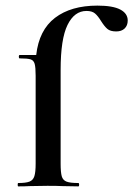

<svg xmlns="http://www.w3.org/2000/svg" viewBox="-20 -664 475 684"><path d="M435 -591Q435 -573 424 -562.5Q413 -552 394 -552Q373 -552 362.5 -561Q352 -570 340 -589Q329 -607 318.5 -616Q308 -625 288 -625Q245 -625 220.5 -575Q196 -525 196 -415V-81Q196 -50 200 -36Q204 -22 217 -17Q230 -12 259 -12Q262 -12 262 -6Q262 0 259 0L203 -1Q185 -2 149 -2L85 -1Q69 0 45 0Q43 0 43 -6Q43 -12 45 -12Q72 -12 85 -17Q98 -22 102.5 -36.5Q107 -51 107 -81V-394Q107 -424 103.5 -436.5Q100 -449 89 -452.5Q78 -456 50 -456Q47 -456 47 -462Q47 -468 50 -468H109Q119 -557 176 -600.5Q233 -644 327 -644Q382 -644 408.5 -630Q435 -616 435 -591Z"/></svg>

Font: Cormorant SC SemiBold
Style: Regular
Weight: 600
Designer: Christian Thalmann (Catharsis Fonts)
Version: Version 3.000